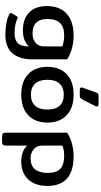

<svg xmlns="http://www.w3.org/2000/svg" viewBox="425 -1203 980 1870"><g transform="rotate(90 915.0 -268.0)"><path d="M117 130Q101 121 109 108L138 59Q144 49 150 49Q154 49 160 52Q215 80 303 80Q370 80 401 48Q432 16 432 -60Q404 -30 366.5 -15.5Q329 -1 276 -1Q164 -1 101.5 -62Q39 -123 39 -234Q39 -360 113.5 -427.5Q188 -495 329 -495Q394 -495 456.5 -477Q519 -459 558 -432V-89Q558 32 499 101Q440 170 314 170Q256 170 201 159Q146 148 117 130ZM432 -206V-384Q413 -393 384 -398Q355 -403 323 -403Q165 -403 165 -242Q165 -168 200 -131.5Q235 -95 306 -95Q362 -95 397 -124.5Q432 -154 432 -206Z M832 -571Q832 -579 834 -583L881 -714Q887 -728 893.5 -733Q900 -738 918 -738H992Q1017 -738 1017 -721Q1017 -714 1013 -706L947 -577Q940 -564 932 -559.5Q924 -555 905 -555H853Q832 -555 832 -571ZM631 -240Q631 -358 701.5 -426.5Q772 -495 902 -495Q1032 -495 1103 -426.5Q1174 -358 1174 -240Q1174 -122 1103 -53.5Q1032 15 902 15Q772 15 701.5 -53.5Q631 -122 631 -240ZM1047 -240Q1047 -318 1010 -358.5Q973 -399 902 -399Q832 -399 794.5 -358.5Q757 -318 757 -240Q757 -162 794.5 -120.5Q832 -79 902 -79Q973 -79 1010 -120Q1047 -161 1047 -240Z M1272 166V-432Q1310 -459 1373.5 -477Q1437 -495 1501 -495Q1791 -495 1791 -239Q1791 -121 1727.5 -53Q1664 15 1553 15Q1452 15 1398 -43V166Q1398 185 1389.5 193.5Q1381 202 1360 202H1309Q1289 202 1280.5 193Q1272 184 1272 166ZM1664 -243Q1664 -330 1623 -366.5Q1582 -403 1497 -403Q1434 -403 1398 -384V-187Q1398 -136 1434 -106Q1470 -76 1523 -76Q1594 -76 1629 -119Q1664 -162 1664 -243Z"/></g></svg>

Font: Mitr
Style: Regular
Weight: 400
Designer: Thanarat Vachiruckul
Foundry: Cadson Demak
Version: Version 1.002